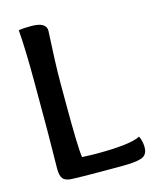

<svg xmlns="http://www.w3.org/2000/svg" viewBox="-103 -736 647 808"><g transform="rotate(-15 220.0 -332.0)"><path d="M63 -224V-431Q63 -572 56 -663Q79 -666 111 -666Q176 -666 176 -628Q176 -622 174 -587.5Q172 -553 170 -501.5Q168 -450 168 -404V-318Q168 -120 175 -78Q215 -76 239 -76Q386 -76 429 -99Q440 -77 440 -50Q440 -17 414.5 -7.5Q389 2 330 2H243Q154 2 110 0Q82 -1 71.5 -14Q61 -27 61 -57Q61 -73 62 -131Q63 -189 63 -224Z"/></g></svg>

Font: Overlock
Style: Bold
Weight: 700
Designer: Dario Muhafara
Foundry: Dario Manuel Muhafara
Version: Version 1.002